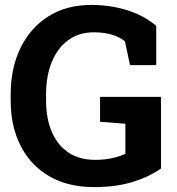

<svg xmlns="http://www.w3.org/2000/svg" viewBox="-20 -741 710 771"><path d="M357.9 10.3Q252 10.3 177.2 -33.7Q102.5 -77.6 62.7 -155.8Q22.9 -233.9 22.9 -336.9V-361.3Q22.9 -467.8 62.5 -548.8Q102.1 -629.9 174.6 -675.5Q247.1 -721.2 346.2 -721.2Q422.9 -721.2 490.2 -700.2Q557.6 -679.2 607.4 -637.2V-479.5H502L481.9 -574.7Q462.9 -591.3 430.7 -601.3Q398.4 -611.3 356.9 -611.3Q297.4 -611.3 254.4 -580.1Q211.4 -548.8 188.2 -492.7Q165 -436.5 165 -362.3V-336.9Q165 -265.6 188 -211.4Q210.9 -158.2 254.6 -128.7Q298.3 -99.1 362.3 -99.1Q399.9 -99.1 431.4 -106.2Q462.9 -113.3 483.4 -123.5V-244.1L381.8 -252V-352.1H626.5V-64.5Q579.1 -30.8 512.5 -10.3Q445.8 10.3 357.9 10.3Z"/></svg>

Font: Hanuman
Style: Bold
Weight: 700
Designer: Danh Hong
Version: Version 8.002; ttfautohint (v1.8.3)